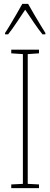

<svg xmlns="http://www.w3.org/2000/svg" viewBox="-20 -970 259 990"><path d="M181 0H38V-19L98 -22V-691L38 -695V-714H181V-695L123 -691V-22L181 -19ZM125 -950Q138 -927 156.5 -895Q175 -863 191.5 -836.5Q208 -810 214 -800V-793H199Q178 -819 154 -854.5Q130 -890 110 -920Q91 -892 66.5 -855Q42 -818 22 -793H6V-800Q17 -816 33 -843Q49 -870 66 -899Q83 -928 95 -950Z"/></svg>

Font: Noto Sans Telugu ExtraCondensed Thin
Style: Regular
Weight: 100
Width: 2
Designer: Jelle Bosma - Monotype Design Team
Foundry: Monotype Imaging Inc.
Version: Version 2.005; ttfautohint (v1.8.4.7-5d5b)